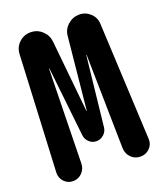

<svg xmlns="http://www.w3.org/2000/svg" viewBox="-135 -819 771 908"><g transform="rotate(-20 250.0 -365.0)"><path d="M451.2 -654.3 479.5 -66.4Q481.4 -39.1 462.4 -19.5Q443.4 0 416 0Q387.7 0 368.7 -19Q349.6 -38.1 348.6 -66.4L339.8 -539.1Q339.8 -540 338.9 -540Q337.9 -540 337.9 -539.1L299.8 -190.4Q297.9 -168.9 281.7 -154.3Q265.6 -139.6 244.6 -139.6Q223.6 -139.6 208 -154.3Q192.4 -168.9 190.4 -190.4L152.3 -539.1Q152.3 -540 151.4 -540Q150.4 -540 150.4 -539.1L140.6 -64.5Q139.6 -37.1 121.1 -18.6Q102.5 0 76.2 0Q49.8 0 31.7 -19Q13.7 -38.1 14.6 -64.5L43 -652.3Q44.9 -685.5 68.8 -708Q92.8 -730.5 126 -730.5Q160.2 -730.5 184.6 -707.5Q209 -684.6 211.9 -652.3L248 -291Q248 -290 249 -290Q250 -290 250 -291L286.1 -654.3Q289.1 -686.5 314 -708.5Q338.9 -730.5 371.1 -730.5Q403.3 -730.5 426.8 -708.5Q450.2 -686.5 451.2 -654.3Z"/></g></svg>

Font: Rounded-X Mgen+ 2m bold
Style: Bold
Weight: 700
Designer: [Source Han Sans]
Ryoko NISHIZUKA  (kana & ideographs); Paul D. Hunt (Latin, Greek & Cyrillic); Wenlong ZHANG  (bopomofo
Version: Version 1.059.20150602